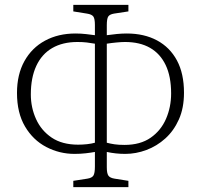

<svg xmlns="http://www.w3.org/2000/svg" viewBox="-20 -754 828 791"><path d="M282 17V-9L340 -18Q359 -21 365 -31Q371 -41 371 -68V-128Q355 -125 333 -122.5Q311 -120 287 -120Q225 -120 170.5 -148.5Q116 -177 83 -233Q50 -289 50 -371Q50 -447 80.5 -502Q111 -557 165.5 -586.5Q220 -616 291 -616Q314 -616 335 -613.5Q356 -611 371 -609V-651Q371 -677 364.5 -686Q358 -695 338 -698L282 -707V-734H509V-707L450 -698Q432 -695 426 -686Q420 -677 420 -650V-609Q441 -612 462 -614Q483 -616 502 -616Q574 -616 627 -587.5Q680 -559 709 -505Q738 -451 738 -372Q738 -309 717 -262Q696 -215 661 -183.5Q626 -152 583 -136Q540 -120 496 -120Q476 -120 457.5 -122Q439 -124 420 -128V-65Q420 -40 426.5 -30.5Q433 -21 452 -18L509 -9V17ZM302 -158Q320 -158 338.5 -160Q357 -162 371 -166V-574Q354 -577 337.5 -579Q321 -581 299 -581Q238 -581 195 -556Q152 -531 129.5 -482.5Q107 -434 107 -365Q107 -311 128.5 -263.5Q150 -216 193 -187Q236 -158 302 -158ZM493 -157Q558 -157 600.5 -186.5Q643 -216 664 -264.5Q685 -313 685 -369Q685 -439 662.5 -486Q640 -533 598 -557Q556 -581 495 -581Q481 -581 460 -579Q439 -577 420 -574V-166Q435 -162 452 -159.5Q469 -157 493 -157Z"/></svg>

Font: Literata ExtraLight
Style: Regular
Weight: 250
Designer: Latin by Veronika Burian and Jose Scaglione. Greek by Irene Vlachou. Cyrillic by Vera Evstafieva.
Foundry: TypeTogether
Version: Version 3.103;gftools[0.9.29]